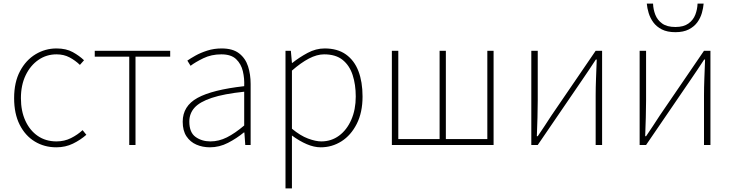

<svg xmlns="http://www.w3.org/2000/svg" viewBox="-20 -811 4099 1074"><path d="M295 13Q228 13 174.5 -19.5Q121 -52 90 -113.5Q59 -175 59 -262Q59 -351 92 -413Q125 -475 179 -507.5Q233 -540 296 -540Q350 -540 387 -519.5Q424 -499 450 -474L427 -448Q401 -473 369 -490Q337 -507 296 -507Q240 -507 195 -476Q150 -445 123.5 -390Q97 -335 97 -262Q97 -190 122 -135.5Q147 -81 191.5 -50.5Q236 -20 296 -20Q340 -20 377 -38.5Q414 -57 442 -83L463 -57Q430 -28 388 -7.5Q346 13 295 13Z M703 0V-494H510V-527H932V-494H738V0Z M1154 13Q1113 13 1078.5 -2Q1044 -17 1023 -48.5Q1002 -80 1002 -130Q1002 -218 1085 -263.5Q1168 -309 1346 -329Q1348 -372 1338.5 -412.5Q1329 -453 1301 -480Q1273 -507 1218 -507Q1162 -507 1117 -485Q1072 -463 1046 -443L1028 -472Q1045 -484 1073.5 -500Q1102 -516 1139.5 -528Q1177 -540 1220 -540Q1282 -540 1317.5 -512.5Q1353 -485 1367.5 -440Q1382 -395 1382 -341V0H1352L1347 -70H1344Q1304 -37 1255.5 -12Q1207 13 1154 13ZM1157 -20Q1204 -20 1249 -42.5Q1294 -65 1346 -109V-298Q1232 -286 1164.5 -263.5Q1097 -241 1068 -208.5Q1039 -176 1039 -131Q1039 -70 1074 -45Q1109 -20 1157 -20Z M1577 243V-527H1607L1613 -459H1615Q1654 -490 1700.5 -515Q1747 -540 1796 -540Q1868 -540 1915 -506.5Q1962 -473 1985 -413Q2008 -353 2008 -271Q2008 -182 1975.5 -118Q1943 -54 1890 -20.5Q1837 13 1774 13Q1737 13 1696 -4.5Q1655 -22 1613 -53V46V243ZM1777 -20Q1833 -20 1876.5 -52Q1920 -84 1945 -141Q1970 -198 1970 -271Q1970 -338 1952.5 -391.5Q1935 -445 1896.5 -476Q1858 -507 1793 -507Q1753 -507 1708 -483.5Q1663 -460 1613 -416V-91Q1660 -52 1703 -36Q1746 -20 1777 -20Z M2172 0V-527H2208V-33H2439V-527H2474V-33H2706V-527H2741V0Z M2952 0V-527H2988V-249Q2988 -206 2986.5 -154Q2985 -102 2983 -49H2988Q3005 -74 3026.5 -106.5Q3048 -139 3064 -164L3312 -527H3348V0H3312V-277Q3312 -321 3314 -373Q3316 -425 3318 -478H3313Q3297 -453 3275 -420.5Q3253 -388 3236 -363L2988 0Z M3558 0V-527H3594V-249Q3594 -206 3592.5 -154Q3591 -102 3589 -49H3594Q3611 -74 3632.5 -106.5Q3654 -139 3670 -164L3918 -527H3954V0H3918V-277Q3918 -321 3920 -373Q3922 -425 3924 -478H3919Q3903 -453 3881 -420.5Q3859 -388 3842 -363L3594 0ZM3758 -631Q3712 -631 3682 -646.5Q3652 -662 3634.5 -686Q3617 -710 3608.5 -738Q3600 -766 3598 -791H3633Q3634 -759 3645.5 -729Q3657 -699 3684 -679.5Q3711 -660 3758 -660Q3804 -660 3831 -679.5Q3858 -699 3869.5 -729Q3881 -759 3882 -791H3916Q3914 -766 3906 -738Q3898 -710 3880.5 -686Q3863 -662 3833 -646.5Q3803 -631 3758 -631Z"/></svg>

Font: Noto Sans JP
Style: Regular
Weight: 100
Designer: Ryoko NISHIZUKA 西塚涼子 (kana, bopomofo & ideographs); Paul D. Hunt (Latin, Greek & Cyrillic); Sandoll Communications 산돌커뮤니
Foundry: Adobe
Version: Version 2.004;hotconv 1.0.118;makeotfexe 2.5.65603